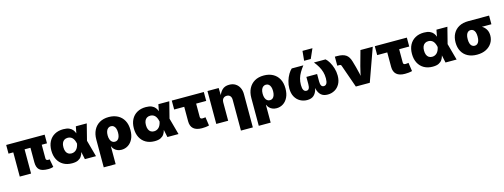

<svg xmlns="http://www.w3.org/2000/svg" viewBox="-14 -1812 8023 3058"><g transform="rotate(-15 3997.5 -282.5)"><path d="M564 2.4Q461.4 2.4 419.7 -36.1Q377.9 -74.7 377.9 -159.2V-506.8H564V-174.3Q564 -157.7 573.2 -148.9Q582.5 -140.1 600.1 -140.1Q609.4 -140.1 615.5 -140.9Q621.6 -141.6 625.5 -142.6L650.4 -10.3Q638.7 -6.3 616.2 -2Q593.8 2.4 564 2.4ZM94.7 0V-506.8H281.2V0ZM16.1 -399.4V-542.5H650.4V-399.4Z M956.5 11.7Q874.5 11.7 814 -22.9Q753.4 -57.6 720.5 -120.8Q687.5 -184.1 687.5 -270Q687.5 -356 720.5 -418.7Q753.4 -481.4 814.2 -515.6Q875 -549.8 957.5 -549.8Q1017.1 -549.8 1054.4 -533.2Q1091.8 -516.6 1112.3 -490Q1132.8 -463.4 1142.8 -432.4Q1152.8 -401.4 1158.2 -372.6H1214.8L1275.9 -275.9L1351.6 0H1168.5L1111.3 -272.5Q1104.5 -305.7 1093.5 -329.6Q1082.5 -353.5 1067.6 -368.7Q1052.7 -383.8 1033.4 -391.6Q1014.2 -399.4 991.2 -399.4Q958 -399.4 934.6 -384.3Q911.1 -369.1 898.9 -341.1Q886.7 -313 886.7 -272Q886.7 -231 898.4 -202.1Q910.2 -173.3 932.9 -158.2Q955.6 -143.1 987.3 -143.1Q1011.7 -143.1 1032 -151.9Q1052.2 -160.6 1067.9 -176.5Q1083.5 -192.4 1094.5 -216.1Q1105.5 -239.7 1111.3 -269.5L1164.6 -542.5H1344.7L1275.4 -269.5L1214.4 -177.7H1154.3Q1148.4 -148.4 1139.9 -115.7Q1131.3 -83 1112.1 -54Q1092.8 -24.9 1055.9 -6.6Q1019 11.7 956.5 11.7Z M1424.8 204.1V-254.4Q1424.8 -342.8 1458.3 -409.2Q1491.7 -475.6 1554.7 -512.7Q1617.7 -549.8 1707.5 -549.8Q1791.5 -549.8 1855 -516.1Q1918.5 -482.4 1954.1 -418Q1989.7 -353.5 1989.7 -261.2Q1989.7 -176.3 1960.7 -116Q1931.6 -55.7 1882.3 -24.2Q1833 7.3 1773.9 7.3Q1735.8 7.3 1706.3 -5.1Q1676.8 -17.6 1656 -39.1Q1635.3 -60.5 1624 -88.4H1621.1V204.1ZM1703.6 -143.6Q1730.5 -143.6 1749.3 -158.9Q1768.1 -174.3 1778.1 -203.1Q1788.1 -231.9 1788.1 -272Q1788.1 -312 1778.1 -340.3Q1768.1 -368.7 1749.3 -384Q1730.5 -399.4 1703.6 -399.4Q1677.2 -399.4 1657.2 -384Q1637.2 -368.7 1626.7 -340.3Q1616.2 -312 1616.2 -272Q1616.2 -232.9 1626.7 -203.9Q1637.2 -174.8 1657 -159.2Q1676.8 -143.6 1703.6 -143.6Z M2317.4 11.7Q2235.4 11.7 2174.8 -22.9Q2114.3 -57.6 2081.3 -120.8Q2048.3 -184.1 2048.3 -270Q2048.3 -356 2081.3 -418.7Q2114.3 -481.4 2175 -515.6Q2235.8 -549.8 2318.4 -549.8Q2377.9 -549.8 2415.3 -533.2Q2452.6 -516.6 2473.1 -490Q2493.7 -463.4 2503.7 -432.4Q2513.7 -401.4 2519 -372.6H2575.7L2636.7 -275.9L2712.4 0H2529.3L2472.2 -272.5Q2465.3 -305.7 2454.3 -329.6Q2443.4 -353.5 2428.5 -368.7Q2413.6 -383.8 2394.3 -391.6Q2375 -399.4 2352.1 -399.4Q2318.8 -399.4 2295.4 -384.3Q2272 -369.1 2259.8 -341.1Q2247.6 -313 2247.6 -272Q2247.6 -231 2259.3 -202.1Q2271 -173.3 2293.7 -158.2Q2316.4 -143.1 2348.1 -143.1Q2372.6 -143.1 2392.8 -151.9Q2413.1 -160.6 2428.7 -176.5Q2444.3 -192.4 2455.3 -216.1Q2466.3 -239.7 2472.2 -269.5L2525.4 -542.5H2705.6L2636.2 -269.5L2575.2 -177.7H2515.1Q2509.3 -148.4 2500.7 -115.7Q2492.2 -83 2472.9 -54Q2453.6 -24.9 2416.7 -6.6Q2379.9 11.7 2317.4 11.7Z M3098.6 7.3Q3005.9 7.3 2959.2 -34.2Q2912.6 -75.7 2912.6 -156.7V-395.5H2746.6V-542.5H3274.9V-395.5H3108.9V-176.8Q3108.9 -159.2 3117.7 -150.6Q3126.5 -142.1 3147 -142.1Q3156.2 -142.1 3173.1 -144Q3189.9 -146 3196.3 -147.5L3216.8 -6.3Q3184.1 2 3154.5 4.6Q3125 7.3 3098.6 7.3Z M3531.2 -302.7V0H3335V-542.5H3520L3523.4 -402.8H3515.6Q3534.7 -465.3 3576.9 -507.6Q3619.1 -549.8 3694.3 -549.8Q3752.4 -549.8 3794.7 -523.7Q3836.9 -497.6 3860.1 -451.2Q3883.3 -404.8 3883.3 -345.2V204.1H3687V-303.7Q3687 -344.2 3666.7 -367.2Q3646.5 -390.1 3609.4 -390.1Q3585.9 -390.1 3568.1 -379.6Q3550.3 -369.1 3540.8 -349.9Q3531.2 -330.6 3531.2 -302.7Z M3981 204.1V-254.4Q3981 -342.8 4014.4 -409.2Q4047.9 -475.6 4110.8 -512.7Q4173.8 -549.8 4263.7 -549.8Q4347.7 -549.8 4411.1 -516.1Q4474.6 -482.4 4510.3 -418Q4545.9 -353.5 4545.9 -261.2Q4545.9 -176.3 4516.8 -116Q4487.8 -55.7 4438.5 -24.2Q4389.2 7.3 4330.1 7.3Q4292 7.3 4262.5 -5.1Q4232.9 -17.6 4212.2 -39.1Q4191.4 -60.5 4180.2 -88.4H4177.2V204.1ZM4259.8 -143.6Q4286.6 -143.6 4305.4 -158.9Q4324.2 -174.3 4334.2 -203.1Q4344.2 -231.9 4344.2 -272Q4344.2 -312 4334.2 -340.3Q4324.2 -368.7 4305.4 -384Q4286.6 -399.4 4259.8 -399.4Q4233.4 -399.4 4213.4 -384Q4193.4 -368.7 4182.9 -340.3Q4172.4 -312 4172.4 -272Q4172.4 -232.9 4182.9 -203.9Q4193.4 -174.8 4213.1 -159.2Q4232.9 -143.6 4259.8 -143.6Z M4834 7.8Q4772.5 7.8 4720 -21Q4667.5 -49.8 4636 -106Q4604.5 -162.1 4604.5 -243.7Q4604.5 -306.2 4622.6 -365.7Q4640.6 -425.3 4668.5 -471.9Q4696.3 -518.6 4724.6 -542.5H4916Q4879.9 -496.1 4853 -450.7Q4826.2 -405.3 4811.8 -356.2Q4797.4 -307.1 4797.4 -250Q4797.4 -192.9 4813.5 -165.5Q4829.6 -138.2 4860.8 -138.2Q4889.2 -138.2 4902.1 -161.4Q4915 -184.6 4915 -232.4V-352.1H5091.8V-232.4Q5091.8 -184.6 5105 -161.4Q5118.2 -138.2 5146.5 -138.2Q5177.2 -138.2 5193.4 -165.5Q5209.5 -192.9 5209.5 -250Q5209.5 -307.6 5195.1 -356.7Q5180.7 -405.8 5154.1 -451.4Q5127.4 -497.1 5090.8 -542.5H5282.2Q5311 -518.6 5338.6 -471.9Q5366.2 -425.3 5384.3 -365.7Q5402.3 -306.2 5402.3 -243.7Q5402.3 -162.1 5370.8 -106Q5339.4 -49.8 5287.1 -21Q5234.9 7.8 5172.9 7.8Q5104 7.8 5064.7 -26.9Q5025.4 -61.5 5008.8 -123.3Q4992.2 -185.1 4991.2 -266.6H5015.6Q5015.1 -185.1 4998.5 -123.3Q4981.9 -61.5 4942.6 -26.9Q4903.3 7.8 4834 7.8ZM4946.8 -609.4 4962.4 -768.6H5126.5L5056.2 -609.4Z M5636.2 0 5502.9 -379.4Q5500 -388.2 5492.4 -392.8Q5484.9 -397.5 5473.6 -397.5H5436.5V-545.9H5475.1Q5568.4 -545.9 5617.7 -512.5Q5667 -479 5689.5 -399.9L5718.8 -296.9Q5734.4 -241.7 5746.6 -184.6Q5758.8 -127.4 5771 -61.5H5738.8Q5750.5 -127.4 5762.5 -184.6Q5774.4 -241.7 5789.6 -296.9L5857.4 -542.5H6060.5L5866.2 0Z M6446.3 7.3Q6353.5 7.3 6306.9 -34.2Q6260.3 -75.7 6260.3 -156.7V-395.5H6094.2V-542.5H6622.6V-395.5H6456.5V-176.8Q6456.5 -159.2 6465.3 -150.6Q6474.1 -142.1 6494.6 -142.1Q6503.9 -142.1 6520.8 -144Q6537.6 -146 6543.9 -147.5L6564.5 -6.3Q6531.7 2 6502.2 4.6Q6472.7 7.3 6446.3 7.3Z M6902.8 11.7Q6820.8 11.7 6760.3 -22.9Q6699.7 -57.6 6666.7 -120.8Q6633.8 -184.1 6633.8 -270Q6633.8 -356 6666.7 -418.7Q6699.7 -481.4 6760.5 -515.6Q6821.3 -549.8 6903.8 -549.8Q6963.4 -549.8 7000.7 -533.2Q7038.1 -516.6 7058.6 -490Q7079.1 -463.4 7089.1 -432.4Q7099.1 -401.4 7104.5 -372.6H7161.1L7222.2 -275.9L7297.9 0H7114.7L7057.6 -272.5Q7050.8 -305.7 7039.8 -329.6Q7028.8 -353.5 7013.9 -368.7Q6999 -383.8 6979.7 -391.6Q6960.4 -399.4 6937.5 -399.4Q6904.3 -399.4 6880.9 -384.3Q6857.4 -369.1 6845.2 -341.1Q6833 -313 6833 -272Q6833 -231 6844.7 -202.1Q6856.4 -173.3 6879.2 -158.2Q6901.9 -143.1 6933.6 -143.1Q6958 -143.1 6978.3 -151.9Q6998.5 -160.6 7014.2 -176.5Q7029.8 -192.4 7040.8 -216.1Q7051.8 -239.7 7057.6 -269.5L7110.8 -542.5H7291L7221.7 -269.5L7160.6 -177.7H7100.6Q7094.7 -148.4 7086.2 -115.7Q7077.6 -83 7058.3 -54Q7039.1 -24.9 7002.2 -6.6Q6965.3 11.7 6902.8 11.7Z M7634.3 9.8Q7545.9 9.8 7482.4 -24.2Q7418.9 -58.1 7385.3 -120.4Q7351.6 -182.6 7351.6 -266.1Q7351.6 -349.6 7385.3 -411.6Q7418.9 -473.6 7482.2 -508.1Q7545.4 -542.5 7633.8 -542.5H7978.5V-399.4H7740.7L7633.8 -395.5Q7608.4 -395.5 7589.8 -380.9Q7571.3 -366.2 7561.5 -337.6Q7551.8 -309.1 7551.8 -266.1Q7551.8 -224.1 7561.5 -195.3Q7571.3 -166.5 7590.1 -151.9Q7608.9 -137.2 7634.3 -137.2Q7659.2 -137.2 7677.7 -151.9Q7696.3 -166.5 7706.1 -195.3Q7715.8 -224.1 7715.8 -266.1Q7715.8 -309.1 7706.1 -337.6Q7696.3 -366.2 7677.7 -380.9Q7659.2 -395.5 7634.3 -395.5V-443.8Q7696.3 -443.8 7747.8 -430.4Q7799.3 -417 7836.9 -390.1Q7874.5 -363.3 7895 -323.7Q7915.5 -284.2 7915.5 -231Q7915.5 -164.6 7881.8 -109.9Q7848.1 -55.2 7785.4 -22.7Q7722.7 9.8 7634.3 9.8Z"/></g></svg>

Font: Inter 16pt Black
Style: Regular
Weight: 900
Version: Version 4.001;git-66647c0bb